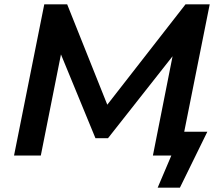

<svg xmlns="http://www.w3.org/2000/svg" viewBox="-20 -720 1030 889"><path d="M45 0 185 -700H291L496 -187L440 -188L839 -700H951L811 0H688L789 -510L818 -509L480 -80H422L245 -510L270 -507L169 0ZM710 149 787 -32 828 0H688L712 -110H940L813 149Z"/></svg>

Font: MOST Montserrat SemiBold
Style: Italic
Weight: 600
Italic angle: -11.3°
Designer: Julieta Ulanovsky
Foundry: Julieta Ulanovsky
Version: Version 8.000;March 11, 2024;FontCreator 15.0.0.2926 64-bit